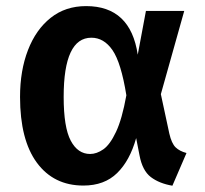

<svg xmlns="http://www.w3.org/2000/svg" viewBox="-20 -578 655 614"><path d="M255.4 -558.5Q397.4 -558.5 420.5 -403.1L446.7 -543.1H569.2L494.4 -276.9L521.5 -150.8Q528.7 -119.5 541.5 -106.9Q554.4 -94.4 576.4 -88.7L531.3 15.9Q489.2 8.7 462.3 -11.8Q435.4 -32.3 426.2 -81L415.4 -136.4Q395.4 -64.6 354.6 -24.6Q313.8 15.4 246.7 15.4Q151.8 15.4 97.9 -57.7Q44.1 -130.8 44.1 -268.2Q44.1 -352.3 69.5 -417.9Q94.9 -483.6 142.1 -521Q189.2 -558.5 255.4 -558.5ZM272.3 -457.4Q183.6 -457.4 183.6 -268.2Q183.6 -170.8 206.2 -128.2Q228.7 -85.6 268.2 -85.6Q289.2 -85.6 310.5 -100.5Q331.8 -115.4 351 -156.2Q370.3 -196.9 384.1 -273.3Q367.2 -377.9 339.7 -417.7Q312.3 -457.4 272.3 -457.4Z"/></svg>

Font: Fira Code SemiBold
Style: Regular
Weight: 600
Designer: Carrois Corporate, Edenspiekermann AG, Nikita Prokopov
Foundry: Carrois Corporate, Edenspiekermann AG, Nikita Prokopov
Version: Version 6.002